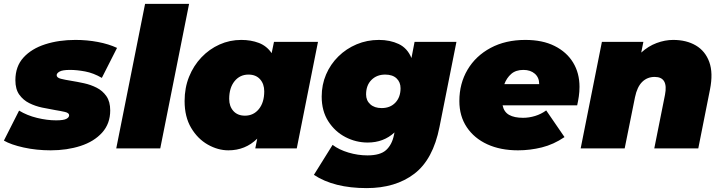

<svg xmlns="http://www.w3.org/2000/svg" viewBox="-37 -762 3709 986"><path d="M223 10Q150 10 84.5 -4.5Q19 -19 -17 -40L61 -194Q102 -169 153.5 -156.5Q205 -144 251 -144Q289 -144 303.5 -151.5Q318 -159 318 -170Q318 -182 297 -187Q276 -192 245 -197Q215 -202 179.5 -209.5Q144 -217 113 -232.5Q82 -248 62 -276Q42 -304 42 -350Q42 -421 83.5 -466.5Q125 -512 195 -534.5Q265 -557 350 -557Q410 -557 465.5 -546.5Q521 -536 564 -516L486 -362Q443 -387 400.5 -395Q358 -403 323 -403Q284 -403 269 -394.5Q254 -386 254 -376Q254 -363 275.5 -357.5Q297 -352 329 -347Q360 -342 394.5 -334.5Q429 -327 459.5 -311.5Q490 -296 509.5 -268Q529 -240 529 -195Q529 -127 487.5 -81Q446 -35 376.5 -12.5Q307 10 223 10Z M560 0 708 -742H934L786 0Z M1136 10Q1082 10 1030 -19.5Q978 -49 944.5 -105.5Q911 -162 911 -243Q911 -311 934 -368Q957 -425 997.5 -467.5Q1038 -510 1090.5 -533.5Q1143 -557 1202 -557Q1252 -557 1292.5 -541.5Q1333 -526 1358 -489L1370 -547H1596L1487 0H1274L1284 -50Q1223 10 1136 10ZM1221 -168Q1265 -168 1292.5 -202Q1320 -236 1320 -293Q1320 -331 1298.5 -355Q1277 -379 1239 -379Q1195 -379 1167.5 -345Q1140 -311 1140 -254Q1140 -216 1161.5 -192Q1183 -168 1221 -168Z M1846 204Q1678 204 1575 136L1671 -18Q1704 7 1752.5 21.5Q1801 36 1850 36Q1916 36 1946 8.5Q1976 -19 1986 -68L1989 -82Q1933 -30 1851 -30Q1791 -30 1737 -58Q1683 -86 1649 -139Q1615 -192 1615 -266Q1615 -327 1637.5 -379.5Q1660 -432 1700.5 -472Q1741 -512 1794.5 -534.5Q1848 -557 1909 -557Q1966 -557 2010.5 -536Q2055 -515 2076 -464L2092 -547H2307L2220 -110Q2187 57 2090.5 130.5Q1994 204 1846 204ZM1923 -207Q1967 -207 1993.5 -235Q2020 -263 2020 -309Q2020 -340 1999.5 -359.5Q1979 -379 1941 -379Q1898 -379 1870.5 -351.5Q1843 -324 1843 -277Q1843 -246 1864.5 -226.5Q1886 -207 1923 -207Z M2623 10Q2533 10 2465.5 -21Q2398 -52 2360 -109Q2322 -166 2322 -243Q2322 -333 2364 -404Q2406 -475 2482.5 -516Q2559 -557 2661 -557Q2749 -557 2811 -526Q2873 -495 2906 -441Q2939 -387 2939 -316Q2939 -291 2935.5 -267Q2932 -243 2927 -221H2544Q2551 -187 2577.5 -172Q2604 -157 2649 -157Q2680 -157 2711 -166.5Q2742 -176 2768 -195L2862 -58Q2806 -20 2745.5 -5Q2685 10 2623 10ZM2553 -330H2732Q2732 -364 2709.5 -383.5Q2687 -403 2651 -403Q2612 -403 2588.5 -382.5Q2565 -362 2553 -330Z M3420 -557Q3488 -557 3536.5 -528.5Q3585 -500 3605.5 -443.5Q3626 -387 3609 -302L3549 0H3323L3378 -275Q3396 -367 3325 -367Q3287 -367 3261 -341.5Q3235 -316 3224 -263L3171 0H2945L3054 -547H3267L3256 -492Q3292 -525 3335 -541Q3378 -557 3420 -557Z"/></svg>

Font: Montserrat Black
Style: Italic
Weight: 900
Italic angle: -11.3°
Designer: Julieta Ulanovsky
Foundry: Julieta Ulanovsky
Version: Version 9.000; ttfautohint (v1.8.4.7-5d5b)